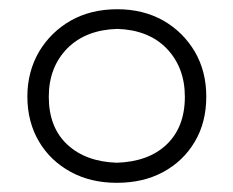

<svg xmlns="http://www.w3.org/2000/svg" viewBox="-20 -718 503 414"><path d="M231.9 -323.8C269.5 -323.8 302.9 -331.4 331.9 -347.1C361 -362.9 383.3 -384.3 400 -412.4C416.7 -440.5 424.8 -472.9 424.8 -510C424.8 -545.7 416.7 -578.1 400 -606.7C383.3 -634.8 361 -657.1 331.9 -673.8C302.9 -690 270 -698.1 232.9 -698.1C195.2 -698.1 161.9 -690 132.9 -673.8C103.8 -657.1 81 -634.8 64.3 -606.7C47.6 -578.1 39 -545.7 39 -510C39 -472.9 47.6 -440.5 64.3 -412.4C81 -384.3 103.8 -362.9 132.9 -347.1C161.9 -331.4 194.8 -323.8 231.9 -323.8ZM231.9 -367.1C187.6 -368.6 151.9 -381.4 125.2 -406.2C98.6 -431 85.2 -465.2 85.2 -509.5C85.2 -551.9 98.6 -586.7 125.2 -613.8C151.9 -640.5 187.6 -654.3 232.9 -655.7C277.1 -654.3 312.9 -640.5 339 -613.8C365.2 -586.7 378.6 -551.9 378.6 -509.5C378.6 -465.2 365.2 -431 339 -406.2C312.9 -381.4 277.1 -368.6 231.9 -367.1Z"/></svg>

Font: Pinar Light
Style: Regular
Weight: 300
Designer: Amin Abedi
Version: Version 2.00;September 9, 2021;FontCreator 13.0.0.2683 64-bi